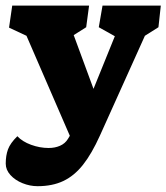

<svg xmlns="http://www.w3.org/2000/svg" viewBox="-48 -470 587 677"><path d="M304.7 7.3 462.9 -343.8 510.7 -374 519 -450.2H313.5L300.3 -374L356.9 -342.3L281.7 -156.7L211.9 -346.2L255.9 -374L266.1 -450.2H-4.9L-16.1 -372.6L45.4 -343.8L198.2 8.8L191.4 20Q181.6 36.1 163.8 43.9Q146 51.8 123.5 51.8Q92.3 51.8 61.5 40.5Q30.8 29.3 13.2 10.3Q-11.7 34.7 -19.8 56.6Q-27.8 78.6 -27.8 106.9Q-27.8 128.9 -11.2 147.2Q5.4 165.5 31.5 176Q57.6 186.5 84.5 186.5Q136.7 186.5 175.3 168.2Q213.9 149.9 244.6 111.1Q275.4 72.3 304.7 7.3Z"/></svg>

Font: Neuton ExtraBold
Style: Regular
Weight: 800
Designer: Brian M Zick
Foundry: Brian M Zick
Version: Version 1.560